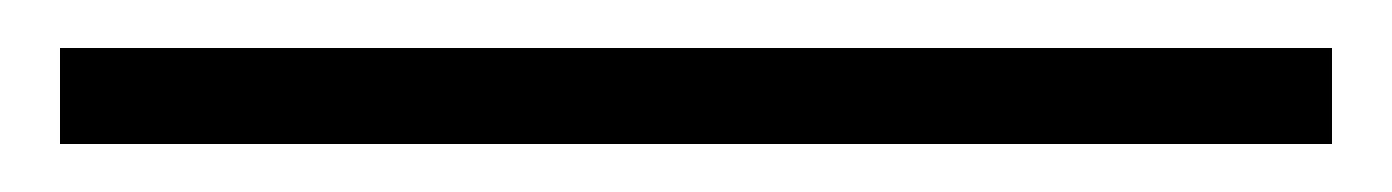

<svg xmlns="http://www.w3.org/2000/svg" viewBox="-20 -8 580 80"><path d="M5 12H535V52H5ZM5 12H535V52H5Z"/></svg>

Font: Phudu
Style: Bold
Weight: 700
Version: Version 1.005;gftools[0.9.23]